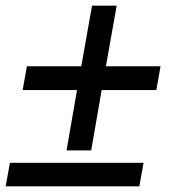

<svg xmlns="http://www.w3.org/2000/svg" viewBox="-38 -658 607 678"><path d="M197 -127 234 -340H42L57 -424H249L287 -638H374L336 -424H529L514 -340H321L284 -127ZM-18 0 -3 -83H469L454 0Z"/></svg>

Font: Archivo VF Beta
Style: Italic
Weight: 400
Italic angle: -10°
Designer: Hector Gatti
Foundry: Omnibus-Type
Version: Version 1.002